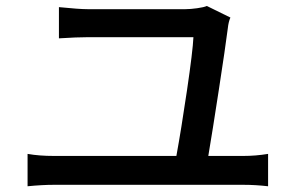

<svg xmlns="http://www.w3.org/2000/svg" viewBox="-20 -676 996 649"><path d="M73.2 -155.8Q112.3 -148.9 162.1 -148.9H576.2Q592.3 -236.8 612.1 -370.8Q631.8 -504.9 633.8 -550.3H276.9Q240.7 -550.3 179.2 -546.4V-651.9Q247.6 -645 275.9 -645H606.9Q623.5 -645 646.5 -648.2Q669.4 -651.4 679.2 -655.8L758.8 -616.7Q752.4 -602.5 750 -580.1Q741.7 -515.1 719.7 -372.3Q697.8 -229.5 684.1 -148.9H802.7Q844.2 -148.9 886.2 -155.8V-46.4Q843.3 -51.3 802.7 -51.3H162.1Q123 -51.3 73.2 -46.4Z"/></svg>

Font: Karasuma Gothic
Style: Regular
Weight: 500
Designer: Rasmus Andersson / Ryoko Nishizuka
Foundry: Genbu
Version: Version 1.00